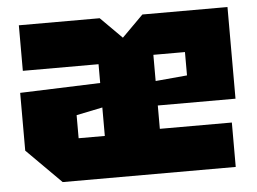

<svg xmlns="http://www.w3.org/2000/svg" viewBox="-45 -616 899 672"><g transform="rotate(-5 405.0 -280.0)"><path d="M28 -121V-324L310 -334V-400H44V-560H328L403 -485L478 -560H777V-238H504V-156H757V0H149ZM504 -324 615 -334V-416H504ZM218 -229V-148H310V-248Z"/></g></svg>

Font: Tektur SemiCondensed ExtraBold
Style: Regular
Weight: 800
Width: 4
Designer: Adam Jagosz
Foundry: Adam Jagosz
Version: Version 1.005;gftools[0.9.30]